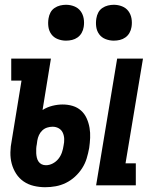

<svg xmlns="http://www.w3.org/2000/svg" viewBox="-20 -775 640 803"><path d="M382 0 470 -530H578L505 -92H548V0ZM169 8Q145 8 121.5 2.5Q98 -3 79 -16Q60 -29 47.5 -48.5Q35 -68 29 -90.5Q23 -113 23.5 -138Q24 -163 29 -187L70 -438H27V-530H193L158 -315Q177 -327 199 -332.5Q221 -338 242 -338Q264 -338 284 -332Q304 -326 319 -312.5Q334 -299 342.5 -280Q351 -261 354.5 -240.5Q358 -220 357 -198.5Q356 -177 353 -156Q349 -134 342.5 -112.5Q336 -91 323.5 -71.5Q311 -52 293.5 -36Q276 -20 255.5 -10Q235 0 213 4Q191 8 169 8ZM172 -84Q187 -84 201 -91.5Q215 -99 224.5 -111Q234 -123 239 -137.5Q244 -152 246 -167Q249 -180 248.5 -194Q248 -208 242.5 -220Q237 -232 225.5 -238.5Q214 -245 200 -245Q189 -245 177.5 -241.5Q166 -238 157 -229.5Q148 -221 143 -210Q138 -199 136 -187L134 -172Q132 -163 131.5 -153Q131 -143 131.5 -134Q132 -125 134 -116Q136 -107 141 -99.5Q146 -92 154 -88Q162 -84 172 -84ZM456 -605Q438 -605 421.5 -611.5Q405 -618 395 -631.5Q385 -645 382.5 -662.5Q380 -680 383 -698Q385 -711 391 -722.5Q397 -734 408 -741.5Q419 -749 431.5 -752Q444 -755 456 -755Q474 -755 490.5 -748.5Q507 -742 517 -728.5Q527 -715 530 -697.5Q533 -680 530 -662Q528 -649 521.5 -637.5Q515 -626 504.5 -618.5Q494 -611 481.5 -608Q469 -605 456 -605ZM256 -605Q238 -605 221.5 -611.5Q205 -618 195 -631.5Q185 -645 182.5 -662.5Q180 -680 183 -698Q185 -711 191 -722.5Q197 -734 208 -741.5Q219 -749 231.5 -752Q244 -755 256 -755Q274 -755 290.5 -748.5Q307 -742 317 -728.5Q327 -715 330 -697.5Q333 -680 330 -662Q328 -649 321.5 -637.5Q315 -626 304.5 -618.5Q294 -611 281.5 -608Q269 -605 256 -605Z"/></svg>

Font: Iosevka Slab Semibold Extended
Style: Italic
Weight: 600
Width: 7
Italic angle: -9°
Monospace: yes
Designer: Belleve Invis
Foundry: Belleve Invis
Version: Version 11.1.0; ttfautohint (v1.8.3)